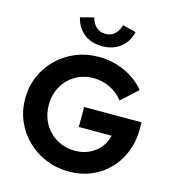

<svg xmlns="http://www.w3.org/2000/svg" viewBox="-134 -1047 1061 1169"><g transform="rotate(15 397.0 -462.5)"><path d="M407.4 11Q329.3 11 262 -16.6Q194.7 -44.3 143.8 -93.8Q92.8 -143.3 64.5 -208.8Q36.1 -274.3 36.1 -350Q36.1 -425.7 64.3 -491.2Q92.6 -556.7 142.8 -606.2Q193 -655.7 260.3 -683.4Q327.6 -711 405 -711Q491.7 -711 568.7 -676.4Q645.7 -641.7 696 -580.3L594.7 -487.2Q559 -531.8 510.2 -554.8Q461.4 -577.8 405 -577.8Q357.9 -577.8 317.8 -560.4Q277.8 -543.1 247.9 -512.5Q217.9 -481.9 201.4 -440.5Q185 -399.1 185 -350Q185 -301.2 201.8 -259.2Q218.7 -217.3 249.3 -186.4Q279.9 -155.5 320.7 -138.2Q361.5 -120.8 409.3 -120.8Q458.8 -120.8 499.2 -139.6Q539.5 -158.5 566.8 -191.7Q594 -225 602.9 -267.2H396.3V-393.2H758.2V-348.6Q758.2 -271.3 731.8 -205.8Q705.4 -140.3 658.4 -91.5Q611.3 -42.7 547.2 -15.9Q483 11 407.4 11ZM405.4 -778.8Q337.6 -778.8 291.7 -814.2Q245.8 -849.6 230 -914L314.2 -935.6Q338 -856.5 405.4 -856.5Q439.1 -856.5 462.1 -876.3Q485 -896.2 496.7 -935.6L580.9 -914Q565 -849.6 519 -814.2Q473 -778.8 405.4 -778.8Z"/></g></svg>

Font: Red Hat Display VF
Style: Regular
Weight: 300
Designer: Pentagram, MCKL
Foundry: Pentagram, MCKL
Version: Version 1.023